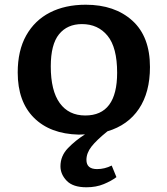

<svg xmlns="http://www.w3.org/2000/svg" viewBox="-20 -556 708 813"><path d="M346 237Q289 237 262.5 209.5Q236 182 236 148Q236 104 268 71Q300 38 340 13Q328 14 313 14Q192 11 123.5 -57.5Q55 -126 55 -249Q55 -342 91 -406Q127 -470 191.5 -503Q256 -536 343 -536Q466 -536 540.5 -468.5Q615 -401 615 -272Q615 -165 568.5 -95.5Q522 -26 435 0Q389 37 367.5 64.5Q346 92 346 121Q346 160 391 160Q423 160 453 145L473 194Q452 210 419.5 223.5Q387 237 346 237ZM341 -67Q476 -67 476 -248Q476 -355 435.5 -404.5Q395 -454 327 -454Q265 -454 230 -411Q195 -368 195 -275Q195 -172 233 -119.5Q271 -67 341 -67Z"/></svg>

Font: Literata 7pt SemiBold
Style: Regular
Weight: 600
Designer: Latin by Veronika Burian and Jose Scaglione. Greek by Irene Vlachou. Cyrillic by Vera Evstafieva.
Foundry: TypeTogether
Version: Version 3.002